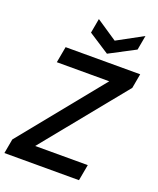

<svg xmlns="http://www.w3.org/2000/svg" viewBox="-166 -1010 909 1108"><g transform="rotate(20 288.5 -456.5)"><path d="M563 -606 151 -99H474L456 0H-2L14 -89L425 -596H103L121 -695H579ZM532 -913 516 -824 358 -741 230 -824 246 -913 374 -827Z"/></g></svg>

Font: SVN-Poppins Medium
Style: Italic
Weight: 500
Italic angle: -10°
Designer: Ninad Kale (Devanagari), Jonny Pinhorn (Latin)
Foundry: Indian Type Foundry
Version: Version 3.002 2017; ttfautohint (v1.8.3)